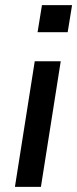

<svg xmlns="http://www.w3.org/2000/svg" viewBox="-20 -726 300 746"><path d="M126 -601 143 -706H260L243 -601ZM38 0 115 -488H216L139 0Z"/></svg>

Font: Nunito Sans 12pt SemiBold
Style: Italic
Weight: 600
Italic angle: -9°
Designer: Vernon Adams
Foundry: Vernon Adams
Version: Version 3.101;gftools[0.9.27]